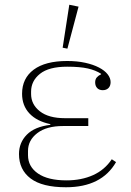

<svg xmlns="http://www.w3.org/2000/svg" viewBox="-20 -777 552 809"><path d="M258 12Q158 12 109 -25Q60 -62 60 -128Q60 -176 93 -209.5Q126 -243 192 -251V-254Q135 -266 104 -299Q73 -332 73 -382Q73 -447 122 -483.5Q171 -520 263 -520Q305 -520 339 -512.5Q373 -505 397 -492.5Q421 -480 433.5 -464Q446 -448 446 -431Q446 -415 437 -406Q428 -397 413 -397Q398 -397 389.5 -406Q381 -415 381 -430Q381 -443 388 -451Q395 -459 406 -464V-466Q383 -481 350 -488.5Q317 -496 263 -496Q186 -496 148.5 -466Q111 -436 111 -391V-381Q111 -337 148 -308Q185 -279 254 -279H352V-246H246Q176 -246 137 -216Q98 -186 98 -141V-123Q98 -75 140 -46Q182 -17 260 -17Q323 -17 372 -39Q421 -61 451 -106L469 -94Q408 12 258 12ZM244 -576 272 -757 311 -749 264 -572Z"/></svg>

Font: IBM Plex Serif ExtLt
Style: Regular
Weight: 200
Designer: Mike Abbink, Paul van der Laan, Pieter van Rosmalen
Foundry: Bold Monday
Version: Version 3.001